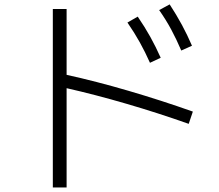

<svg xmlns="http://www.w3.org/2000/svg" viewBox="-20 -793 978 857"><path d="M548.8 -692.4 594.7 -718.8Q626.5 -672.4 650.9 -628.4Q675.3 -584.5 697.3 -535.2L649.4 -512.7Q627.9 -561 604 -604Q580.1 -647 548.8 -692.4ZM690.4 -748 737.3 -773.4Q768.1 -726.1 792 -681.9Q815.9 -637.7 836.9 -588.9L789.1 -567.4Q767.6 -617.7 744.4 -660.9Q721.2 -704.1 690.4 -748ZM277.3 -399.4V43.9H215.8V-752.9H277.3V-459Q408.2 -430.2 553.5 -387.7Q698.7 -345.2 840.8 -294.9L822.3 -240.2Q684.1 -289.1 544.4 -329.8Q404.8 -370.6 277.3 -399.4Z"/></svg>

Font: Pretendard Light
Style: Regular
Weight: 300
Designer: Base glyphs from Inter by Rasmus Andersson; Hangeul glyphs from Noto Sans CJK(Source Han Sans) by Jang Soo-young and Kan
Foundry: Kil Hyung-jin
Version: Version 1.309